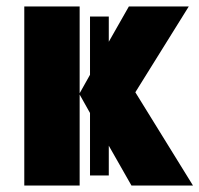

<svg xmlns="http://www.w3.org/2000/svg" viewBox="-20 -573 616 593"><path d="M55 0H226V-281L258 -224V-31H316V-123L386 0H576L398 -288L563 -553H378L316 -444V-522H258V-342L226 -285V-553H55Z"/></svg>

Font: Noto Sans Condensed Black
Style: Regular
Weight: 900
Width: 3
Designer: Monotype Design Team
Foundry: Monotype Imaging Inc.
Version: Version 2.013